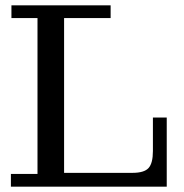

<svg xmlns="http://www.w3.org/2000/svg" viewBox="-20 -702 692 722"><path d="M21 0V-48H121V-634H23V-682H396V-634H221V0ZM221 0V-52H607V0ZM478 -52Q522 -52 538.5 -70Q555 -88 555 -134V-260H607V-52Z"/></svg>

Font: Montagu Slab
Style: Bold
Weight: 700
Designer: Florian Karsten
Foundry: Florian Karsten
Version: Version 1.000